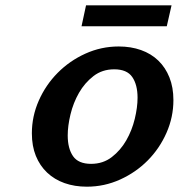

<svg xmlns="http://www.w3.org/2000/svg" viewBox="-20 -689 673 723"><path d="M100 -187Q100 -251 126 -310Q152 -369 197 -414.5Q242 -460 301.5 -487Q361 -514 427 -514Q473 -514 511 -500.5Q549 -487 576 -461Q603 -435 618 -397.5Q633 -360 633 -312Q633 -248 607 -189Q581 -130 536.5 -85Q492 -40 432.5 -13Q373 14 307 14Q261 14 223 0.5Q185 -13 157.5 -39Q130 -65 115 -102Q100 -139 100 -187ZM235 -179Q235 -130 255 -101Q275 -72 323 -72Q368 -72 401 -97.5Q434 -123 455.5 -160.5Q477 -198 487.5 -241.5Q498 -285 498 -321Q498 -370 478 -399Q458 -428 410 -428Q365 -428 332 -402.5Q299 -377 277.5 -339.5Q256 -302 245.5 -258.5Q235 -215 235 -179ZM287 -590 304 -669H626L608 -590Z"/></svg>

Font: Perun
Style: Bold Italic
Weight: 700
Italic angle: -12°
Foundry: Copyright (c) Stefan Peev, Context Ltd, 2016
Version: Version 1.027